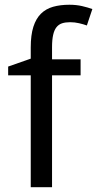

<svg xmlns="http://www.w3.org/2000/svg" viewBox="-20 -785 407 805"><path d="M317.9 -469.2H198.2V0H108.9V-469.2H14.2V-505.9L108.9 -539.1V-585.9Q108.9 -638.2 119.9 -672.6Q130.9 -707 151.6 -727.5Q172.4 -748 202.6 -756.6Q232.9 -765.1 271 -765.1Q299.8 -765.1 324 -759.5Q348.1 -753.9 367.2 -747.1L344.2 -678.2Q329.1 -683.6 311.3 -687.7Q293.5 -691.9 273.9 -691.9Q254.4 -691.9 240.2 -687.3Q226.1 -682.6 216.8 -670.9Q207.5 -659.2 202.9 -638.9Q198.2 -618.7 198.2 -586.9V-536.1H317.9Z"/></svg>

Font: Droid Sans
Style: Regular
Weight: 400
Version: Version 1.00 build 113